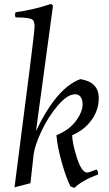

<svg xmlns="http://www.w3.org/2000/svg" viewBox="-20 -896 532 939"><path d="M56 -811 53 -823 56 -836Q148 -849 227 -876Q235 -876 239 -867L156 -255Q257 -467 373 -509Q463 -495 463 -416Q463 -357 427 -308Q391 -259 333 -235Q333 -198 356 -125Q379 -52 407 -52Q413 -52 452 -67Q460 -60 460 -43Q380 -13 344 23L325 16Q304 -24 282 -102Q260 -180 256 -235Q317 -259 350.5 -303.5Q384 -348 384 -387Q384 -408 374.5 -421.5Q365 -435 348 -435Q309 -435 261.5 -378.5Q214 -322 181.5 -252Q149 -182 144 -137L129 0L51 20L124 -549Q149 -745 149 -766.5Q149 -788 142 -797Q131 -811 56 -811Z"/></svg>

Font: Rosarivo
Style: Italic
Weight: 400
Version: Version 1.003